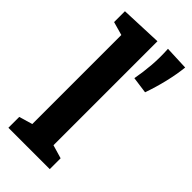

<svg xmlns="http://www.w3.org/2000/svg" viewBox="-248 -843 897 897"><g transform="rotate(45 200.5 -394.0)"><path d="M222.3 -81.7 212 -94.3 289 -71.7V0H15.7V-71.7L92.7 -94.3L82.3 -81.7V-687L91.3 -677L15.7 -698.3V-770L222.3 -778.3ZM350 -568.7 268 -580Q277.3 -630.7 281.3 -681.8Q285.3 -733 282 -788L400.7 -783Q395.3 -733.3 382.5 -679.2Q369.7 -625 350 -568.7Z"/></g></svg>

Font: Bitter Thin
Style: Regular
Weight: 100
Designer: Sol Matas, and Bitter project Authors
Foundry: Sol Matas
Version: Version 2.002